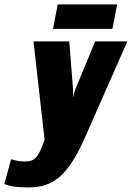

<svg xmlns="http://www.w3.org/2000/svg" viewBox="-133 -633 595 866"><path d="M-3.9 212.4C106.9 212.4 172.4 159.2 246.1 -3.4L441.4 -446.3H296.4L210.9 -240.2C204.6 -226.1 199.7 -210 197.3 -195.8H196.3L196.8 -218.3L195.8 -240.2L179.2 -446.3H18.1L67.9 -4.4L67.4 -1C39.6 79.1 23.4 95.2 -20 95.2C-45.4 95.2 -64.9 90.8 -83 85L-113.3 196.8C-91.8 206.1 -62.5 212.4 -3.9 212.4ZM106 -502.9H374L395.5 -613.3H127.4Z"/></svg>

Font: Roboto Flex Super Cond Black
Style: Italic
Weight: 900
Width: 3
Italic angle: -10°
Designer: Berlow after Robertson
Foundry: Google
Version: Version 3.200;Glyphs 3.3 (3311)